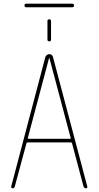

<svg xmlns="http://www.w3.org/2000/svg" viewBox="-20 -1025 540 1045"><path d="M123 -985.4Q113.3 -985.4 113.3 -995.1Q113.3 -1004.9 123 -1004.9H373Q382.8 -1004.9 382.8 -995.1Q382.8 -985.4 373 -985.4ZM238.3 -910.2Q238.3 -919.9 248 -919.9Q257.8 -919.9 257.8 -910.2V-809.6Q257.8 -799.8 248 -799.8Q238.3 -799.8 238.3 -809.6ZM131.8 -275.4Q129.9 -270.5 134.8 -269.5H361.3Q367.2 -269.5 364.3 -275.4L249 -709Q249 -710 248 -710Q247.1 -710 247.1 -709ZM47.9 0Q44.9 0 42.5 -2.9Q40 -5.9 41 -9.8L226.6 -713.9Q228.5 -720.7 234.9 -725.6Q241.2 -730.5 248.5 -730.5Q255.9 -730.5 261.7 -725.6Q267.6 -720.7 268.6 -713.9L455.1 -9.8Q456.1 -5.9 454.1 -2.9Q452.1 0 448.2 0Q439.5 0 434.6 -9.8L372.1 -245.1Q371.1 -250 366.2 -250H129.9Q126 -250 124 -245.1L60.5 -9.8Q57.6 0 47.9 0Z"/></svg>

Font: Rounded Mgen+ 1m thin
Style: Regular
Weight: 100
Designer: [Source Han Sans]
Ryoko NISHIZUKA  (kana & ideographs); Paul D. Hunt (Latin, Greek & Cyrillic); Wenlong ZHANG  (bopomofo
Version: Version 1.059.20150602